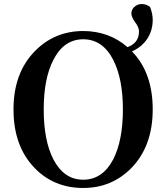

<svg xmlns="http://www.w3.org/2000/svg" viewBox="-20 -914 826 953"><path d="M393 19C489 19 569 -15 634 -82C703 -154 738 -250 738 -371C738 -492 704 -588 635 -659C699 -687 738 -744 738 -815C738 -835 734 -856 725 -879C713 -889 699 -894 684 -894C669 -894 657 -889 646 -879C637 -870 632 -859 632 -848C632 -836 638 -822 650 -805C663 -788 670 -772 670 -758C670 -720 651 -694 613 -680C552 -733 478 -760 393 -760C298 -760 217 -726 152 -659C82 -587 47 -491 47 -371C47 -249 82 -152 152 -80C216 -14 296 19 393 19ZM245 -123C213 -185 197 -268 197 -371C197 -473 213 -555 245 -617C280 -685 329 -719 393 -719C457 -719 507 -685 542 -617C574 -554 590 -472 590 -371C590 -268 574 -186 542 -123C507 -56 457 -22 393 -22C329 -22 280 -56 245 -123Z"/></svg>

Font: AllPunType Bold
Style: Regular
Weight: 700
Version: 1.0